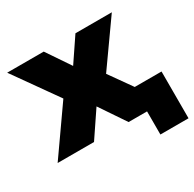

<svg xmlns="http://www.w3.org/2000/svg" viewBox="-141 -649 938 928"><g transform="rotate(-30 328.5 -185.5)"><path d="M500 129V0H460V-132H657V129ZM1 0 213 -302 217 -205 8 -500H212L314 -349H287L389 -500H592L383 -205L387 -302L601 0H397L287 -163H314L204 0Z"/></g></svg>

Font: Nunito Sans 9pt Black
Style: Regular
Weight: 900
Version: Version 3.101;gftools[0.9.27]